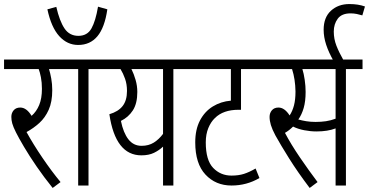

<svg xmlns="http://www.w3.org/2000/svg" viewBox="-20 -916 1822 948"><path d="M279 -17 240 12Q198 -40 161.5 -93Q125 -146 98.5 -191Q72 -236 59 -262Q45 -290 40.5 -306.5Q36 -323 36 -339Q36 -358 47.5 -371.5Q59 -385 80 -385Q111 -385 136 -344Q160 -365 173.5 -397.5Q187 -430 187 -477Q187 -509 182 -534.5Q177 -560 171 -575H0V-622H308V-575H222Q228 -556 233 -528.5Q238 -501 238 -471Q238 -413 220.5 -374Q203 -335 174.5 -309Q146 -283 111 -264Q144 -204 189.5 -137Q235 -70 279 -17Z M417 -575V0H366V-575H296V-622H499V-575ZM510 -870Q497 -780 461 -737Q425 -694 366 -694Q312 -694 272.5 -737.5Q233 -781 214 -870L258 -882Q274 -812 298.5 -775.5Q323 -739 367 -739Q411 -739 431.5 -775.5Q452 -812 464 -883Z M918 -622V-575H836V0H785V-192Q766 -174 740.5 -161.5Q715 -149 678 -149Q550 -149 520 -352Q564 -365 585.5 -392.5Q607 -420 607 -467Q607 -500 597.5 -527Q588 -554 575 -575H487V-622ZM577 -319Q589 -260 614 -228Q639 -196 679 -196Q714 -196 739.5 -212Q765 -228 785 -255V-575H629Q641 -551 649.5 -521.5Q658 -492 658 -462Q658 -405 636 -371Q614 -337 577 -319Z M1287 -575H1170V-374H1158Q1082 -374 1041 -333Q1021 -314 1008.5 -283.5Q996 -253 996 -213Q996 -125 1032.5 -87Q1069 -49 1123 -49Q1158 -49 1184.5 -57.5Q1211 -66 1242 -84L1261 -37Q1198 0 1123 0Q1045 0 994.5 -54Q944 -108 944 -213Q944 -277 967.5 -321.5Q991 -366 1031 -390.5Q1071 -415 1120 -419V-575H906V-622H1287Z M1688 -575V0H1637V-282Q1598 -267 1543 -267Q1513 -267 1482 -273Q1451 -279 1427 -291Q1417 -281 1406.5 -273Q1396 -265 1387 -260Q1417 -203 1461 -138.5Q1505 -74 1548 -17L1509 12Q1450 -66 1408 -133Q1366 -200 1340 -247Q1324 -277 1317.5 -298.5Q1311 -320 1311 -339Q1311 -358 1322.5 -371.5Q1334 -385 1355 -385Q1385 -385 1410 -346Q1424 -367 1431.5 -395.5Q1439 -424 1439 -464Q1438 -525 1422 -575H1275V-622H1770V-575ZM1538 -314Q1566 -314 1589.5 -317.5Q1613 -321 1637 -330V-575H1473Q1480 -553 1484.5 -522Q1489 -491 1489 -462Q1489 -416 1479.5 -383Q1470 -350 1453 -326Q1471 -321 1492 -317.5Q1513 -314 1538 -314Z M1627 -615Q1603 -657 1590.5 -695Q1578 -733 1578 -769Q1578 -830 1614 -863Q1650 -896 1705 -896Q1728 -896 1746.5 -893Q1765 -890 1782 -884L1769 -840Q1756 -844 1741.5 -847Q1727 -850 1711 -850Q1667 -850 1647.5 -823.5Q1628 -797 1628 -760Q1628 -724 1641 -690.5Q1654 -657 1678 -615Z"/></svg>

Font: Noto Sans ExtraCondensed Light
Style: Regular
Weight: 300
Width: 2
Designer: Monotype Design Team
Foundry: Monotype Imaging Inc.
Version: Version 2.013; ttfautohint (v1.8.4.7-5d5b)